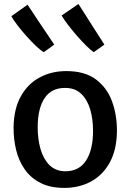

<svg xmlns="http://www.w3.org/2000/svg" viewBox="-20 -912 639 940"><path d="M294.5 8Q226.5 8 179 -16Q131.5 -40 102 -81.5Q72.5 -123 59.2 -176.8Q46 -230.5 46.5 -290Q48 -379.5 82 -440.5Q116 -501.5 174 -532.8Q232 -564 304.5 -564Q395.5 -564 450.2 -522.8Q505 -481.5 529.2 -413.8Q553.5 -346 552.5 -267Q551 -177.5 517.2 -116.2Q483.5 -55 425.8 -23.5Q368 8 294.5 8ZM297.5 -73.5Q366 -72.5 400.8 -125.2Q435.5 -178 435.5 -271.5Q435.5 -329.5 421.5 -376.8Q407.5 -424 377.8 -452.5Q348 -481 301.5 -481.5Q233.5 -483 199 -432.5Q164.5 -382 164.5 -288.5Q164.5 -230.5 178.5 -182Q192.5 -133.5 222 -104Q251.5 -74.5 297.5 -73.5ZM439 -656.5Q424.5 -666 402.5 -687.8Q380.5 -709.5 357 -736.5Q333.5 -763.5 313.2 -790Q293 -816.5 281.5 -836L364 -892.5Q377 -872.5 389.5 -852.8Q402 -833 414.8 -813Q427.5 -793 440.2 -773Q453 -753 465.8 -733.2Q478.5 -713.5 491 -693.5ZM194.5 -656.5Q179 -665 156.5 -686.5Q134 -708 109.8 -735Q85.5 -762 65.5 -788.2Q45.5 -814.5 35.5 -832.5L115 -889Q128 -869.5 141 -849.8Q154 -830 167 -810.5Q180 -791 193.2 -771.5Q206.5 -752 219.5 -732.5Q232.5 -713 245.5 -693.5Z"/></svg>

Font: Tracken
Style: Regular
Weight: 400
Designer: Eben Sorkin
Foundry: Eben Sorkin
Version: Version 2.001